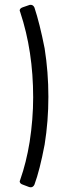

<svg xmlns="http://www.w3.org/2000/svg" viewBox="-20 -713 283 800"><path d="M64.5 35.2Q89.4 -35.2 103.5 -121.6Q118.2 -216.8 118.2 -307.1Q118.2 -500 64.5 -661.6Q62.5 -668 62 -668.9Q62 -678.2 74.7 -682.6L101.6 -691.9Q103.5 -692.9 107.9 -692.9Q118.2 -692.9 123.5 -681.6Q145.5 -615.2 166 -511.2Q181.6 -412.6 181.6 -310.1Q181.6 -207.5 166 -110.8Q145.5 -2.9 123.5 56.2Q118.2 67.4 107.9 67.4Q104 67.4 101.6 66.4L74.7 56.2Q62.5 52.2 62 42.5Q62.5 41.5 64.5 35.2Z"/></svg>

Font: GOSTRUS
Style: type_B
Weight: 400
Designer: Юрий и Татьяна Кривогуз
Version: Version 02.00